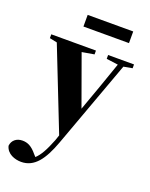

<svg xmlns="http://www.w3.org/2000/svg" viewBox="-164 -708 813 1038"><g transform="rotate(20 243.0 -189.0)"><path d="M334 -436 401 -427 350 -281 298 -136 194 -424 264 -436V-458H7V-436L50 -427L234 41L223 73C198 136 178 172 153 195L142 183C112 146 87 135 58 135C23 135 -1 156 -4 187C7 231 53 246 89 246C165 246 210 183 249 77L433 -427L483 -436V-458H334ZM156 -557H418V-624H156Z"/></g></svg>

Font: Source Serif 4 Display
Style: Bold
Weight: 700
Designer: Frank Grießhammer
Foundry: Adobe Systems Incorporated
Version: Version 4.004;hotconv 1.0.117;makeotfexe 2.5.65602